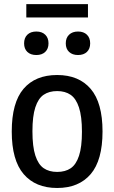

<svg xmlns="http://www.w3.org/2000/svg" viewBox="-20 -926 570 956"><path d="M38.5 -271Q38.5 -415 97.2 -483.8Q156 -552.5 264.5 -552.5Q372.5 -552.5 431.5 -483.5Q490.5 -414.5 490.5 -271.5Q490.5 -128 431.5 -59Q372.5 10 264.5 10Q157 10 97.8 -59Q38.5 -128 38.5 -271ZM388 -270Q388 -346.5 373.2 -391Q358.5 -435.5 331.5 -454Q304.5 -472.5 264.5 -472.5Q224.5 -472.5 197.5 -454.2Q170.5 -436 156 -391.8Q141.5 -347.5 141.5 -272.5Q141.5 -196 156 -151.5Q170.5 -107 197.5 -88.5Q224.5 -70 264.5 -70Q305 -70 332 -88.2Q359 -106.5 373.5 -150.5Q388 -194.5 388 -270ZM100 -710Q100 -737.5 116.2 -753.2Q132.5 -769 161 -769Q189 -769 205.2 -753.2Q221.5 -737.5 221.5 -710Q221.5 -683 205.2 -667.5Q189 -652 161 -652Q132.5 -652 116.2 -667.5Q100 -683 100 -710ZM307.5 -710Q307.5 -737.5 324 -753.2Q340.5 -769 368.5 -769Q396.5 -769 412.8 -753.2Q429 -737.5 429 -710Q429 -683 412.8 -667.5Q396.5 -652 368.5 -652Q340.5 -652 324 -667.5Q307.5 -683 307.5 -710ZM111 -839V-905.5H418V-839Z"/></svg>

Font: Encode Sans Semi Condensed Medium
Style: Regular
Weight: 500
Width: 4
Designer: Multiple Designers
Foundry: Impallari Type
Version: Version 2.000